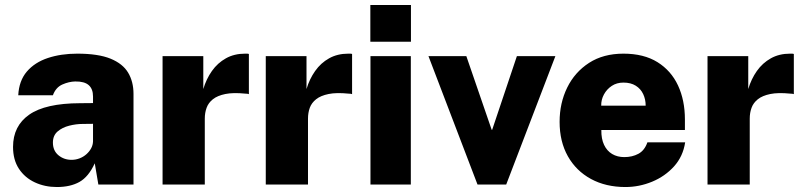

<svg xmlns="http://www.w3.org/2000/svg" viewBox="-20 -743 3228 773"><path d="M209 10Q160.5 10 120.2 -8.8Q80 -27.5 56.2 -63.5Q32.5 -99.5 32.5 -151.5Q32.5 -236 97.8 -281.5Q163 -327 302 -327.5L354.5 -328V-354.5Q354.5 -385 337.2 -400.2Q320 -415.5 283 -415Q257.5 -414.5 231 -402.8Q204.5 -391 193 -359.5H53.5Q56.5 -418 88.2 -455Q120 -492 172.8 -509.5Q225.5 -527 291 -527Q375.5 -527 425 -506.8Q474.5 -486.5 496 -450.2Q517.5 -414 517.5 -365V0H376L361.5 -85.5Q336.5 -31 299.8 -10.5Q263 10 209 10ZM268 -99.5Q285 -99.5 300.5 -105.5Q316 -111.5 328 -122.2Q340 -133 347 -146Q354 -159 354.5 -174V-244.5L312.5 -244Q286.5 -244 258.8 -237Q231 -230 212 -213.8Q193 -197.5 193 -169Q193 -136.5 215.2 -118Q237.5 -99.5 268 -99.5Z M634.5 0V-517H798.5V-384.5Q810.5 -425 833.2 -457.2Q856 -489.5 889.5 -508.2Q923 -527 967 -527Q972.5 -527 976.8 -526.8Q981 -526.5 982 -525.5V-364Q979.5 -365 975.8 -365.5Q972 -366 968 -366Q919 -371 887.2 -364.5Q855.5 -358 837.2 -343.5Q819 -329 811.8 -309Q804.5 -289 804.5 -265.5V0Z M1050 0V-517H1214V-384.5Q1226 -425 1248.8 -457.2Q1271.5 -489.5 1305 -508.2Q1338.5 -527 1382.5 -527Q1388 -527 1392.2 -526.8Q1396.5 -526.5 1397.5 -525.5V-364Q1395 -365 1391.2 -365.5Q1387.5 -366 1383.5 -366Q1334.5 -371 1302.8 -364.5Q1271 -358 1252.8 -343.5Q1234.5 -329 1227.2 -309Q1220 -289 1220 -265.5V0Z M1634 -517V0H1471.5V-517ZM1634.5 -723V-575H1471V-723Z M2216 -517 2018 0H1902.5L1705 -517H1857.5L1959.5 -220.5H1961.5L2061 -517Z M2401 -219.5Q2400.5 -184 2412 -159.8Q2423.5 -135.5 2444.5 -123Q2465.5 -110.5 2493.5 -110.5Q2525.5 -110.5 2550.2 -123.8Q2575 -137 2586.5 -170H2738.5Q2730 -113.5 2693.8 -73.2Q2657.5 -33 2605.5 -11.5Q2553.5 10 2498 10Q2419 10 2359.2 -22.5Q2299.5 -55 2266.2 -114Q2233 -173 2233 -252.5Q2233 -328 2263.5 -390.2Q2294 -452.5 2351.5 -489.8Q2409 -527 2490 -527Q2572 -527 2627 -492.8Q2682 -458.5 2709.8 -398.8Q2737.5 -339 2737.5 -262V-219.5ZM2400.5 -317.5H2579.5Q2579.5 -343 2569.5 -364.2Q2559.5 -385.5 2539.5 -398Q2519.5 -410.5 2490 -410.5Q2463 -410.5 2443 -397.2Q2423 -384 2411.5 -362.8Q2400 -341.5 2400.5 -317.5Z M2828.5 0V-517H2992.5V-384.5Q3004.5 -425 3027.2 -457.2Q3050 -489.5 3083.5 -508.2Q3117 -527 3161 -527Q3166.5 -527 3170.8 -526.8Q3175 -526.5 3176 -525.5V-364Q3173.5 -365 3169.8 -365.5Q3166 -366 3162 -366Q3113 -371 3081.2 -364.5Q3049.5 -358 3031.2 -343.5Q3013 -329 3005.8 -309Q2998.5 -289 2998.5 -265.5V0Z"/></svg>

Font: Public Sans ExtraBold
Style: Regular
Weight: 800
Designer: The Public Sans Project Authors: Dan O. Williams and USWDS (Libre Franklin designed by Pablo Impallari and Rodrigo Fuenz
Version: Version 1.007